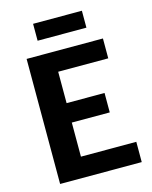

<svg xmlns="http://www.w3.org/2000/svg" viewBox="-134 -1015 874 1102"><g transform="rotate(-15 302.5 -464.0)"><path d="M83.5 0V-743H537V-625H239.5V-438.5H465V-323H239.5V-120.5H568.5V0ZM171.5 -827.5V-928H461.5V-827.5Z"/></g></svg>

Font: Koeln Type Sans
Style: Bold
Weight: 700
Designer: Eben Sorkin
Foundry: Eben Sorkin
Version: Version 2.001